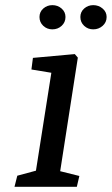

<svg xmlns="http://www.w3.org/2000/svg" viewBox="-20 -723 433 743"><path d="M119.1 -62.5 178.7 -441.4 101.6 -454.1 107.4 -499 269.5 -513.7 281.2 -500 212.9 -60.5 287.1 -42 277.3 0H36.1L46.9 -43ZM392.6 -657.2Q392.6 -636.7 377.2 -623Q361.8 -609.4 340.8 -609.4Q320.3 -609.4 305.7 -623Q291 -636.7 291 -657.2Q291 -677.2 305.9 -690.2Q320.8 -703.1 340.8 -703.1Q361.8 -703.1 377.2 -689.9Q392.6 -676.8 392.6 -657.2ZM233.4 -657.2Q233.4 -636.7 218.5 -623Q203.6 -609.4 182.6 -609.4Q162.1 -609.4 147.5 -623Q132.8 -636.7 132.8 -657.2Q132.8 -677.2 147.7 -690.2Q162.6 -703.1 182.6 -703.1Q203.6 -703.1 218.5 -689.9Q233.4 -676.8 233.4 -657.2Z"/></svg>

Font: Neuton
Style: Italic
Weight: 400
Italic angle: -9°
Designer: Brian M Zick
Version: Version 1.32